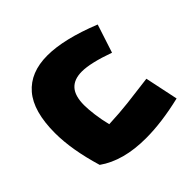

<svg xmlns="http://www.w3.org/2000/svg" viewBox="-111 -516 881 881"><g transform="rotate(45 329.5 -75.5)"><path d="M629 -101Q629 46 565 136Q425 178 317 178Q176 178 108 119.5Q40 61 40 -49Q40 -156 103 -313L241 -268Q204 -165 204 -109Q204 -58 232.5 -32.5Q261 -7 321 -7Q347 -7 385.5 -12Q424 -17 464 -27Q461 -98 454.5 -154Q448 -210 437 -295L599 -329Q629 -203 629 -101Z"/></g></svg>

Font: Lalezar
Style: Regular
Weight: 400
Designer: Borna Izadpanah
Foundry: Borna Izadpanah
Version: Version 1.003